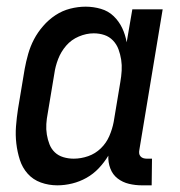

<svg xmlns="http://www.w3.org/2000/svg" viewBox="-20 -548 540 576"><path d="M152 8Q126 8 102.5 -0.5Q79 -9 63 -27Q47 -45 39.5 -68.5Q32 -92 29 -117.5Q26 -143 28 -169Q30 -195 34 -221L54 -341Q58 -363 64.5 -386Q71 -409 82 -430Q93 -451 109.5 -470Q126 -489 146.5 -502.5Q167 -516 190.5 -522Q214 -528 237 -528Q260 -528 282.5 -521.5Q305 -515 321 -499.5Q337 -484 346.5 -464Q356 -444 360 -421L377 -520H468L398 -98Q397 -93 397.5 -88Q398 -83 401.5 -79Q405 -75 410 -73.5Q415 -72 420 -72H436L435 8H406Q386 8 367 3.5Q348 -1 333 -12.5Q318 -24 311 -42.5Q304 -61 305 -81Q293 -61 276.5 -43.5Q260 -26 239.5 -14.5Q219 -3 196.5 2.5Q174 8 152 8ZM201 -72Q223 -72 244.5 -79.5Q266 -87 282.5 -103Q299 -119 308 -140Q317 -161 321 -182L341 -302Q344 -319 345 -336Q346 -353 343.5 -369Q341 -385 335.5 -400Q330 -415 319 -426.5Q308 -438 293 -443Q278 -448 261 -448Q239 -448 216.5 -438.5Q194 -429 178.5 -411Q163 -393 154.5 -371Q146 -349 143 -327L123 -207Q120 -192 119 -176Q118 -160 120.5 -144.5Q123 -129 128.5 -115Q134 -101 144.5 -91Q155 -81 170 -76.5Q185 -72 201 -72Z"/></svg>

Font: Iosevka Curly Medium
Style: Italic
Weight: 500
Italic angle: -9°
Monospace: yes
Designer: Belleve Invis
Foundry: Belleve Invis
Version: Version 22.1.2; ttfautohint (v1.8.4)